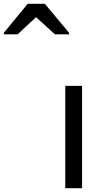

<svg xmlns="http://www.w3.org/2000/svg" viewBox="-257 -986 535 1006"><path d="M173 0H85V-536H173ZM-237 -806V-814L-112 -966H-22L105 -814V-806H31L-68 -896L-165 -806Z"/></svg>

Font: Noto Sans Tifinagh
Style: Regular
Weight: 400
Designer: JamraPatel
Foundry: JamraPatel LLC
Version: Version 2.004; ttfautohint (v1.8.4.7-5d5b)